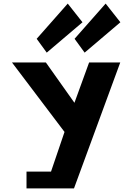

<svg xmlns="http://www.w3.org/2000/svg" viewBox="-20 -1050 737 1069"><path d="M127.6 -0.9H391.9L649.5 -702.1H476.1L394.5 -477.7L235.5 -702.1H46.8L339.2 -315.4L264 -94.4H127.6ZM395.2 -834 451.2 -757 650.2 -926 568.2 -1030ZM184.2 -834 240.2 -757 439.2 -926 357.2 -1030Z"/></svg>

Font: Sztylet
Style: Bd
Weight: 700
Foundry: Cannot Into Space Fonts, PlusOne Fonts
Version: Version 0.12